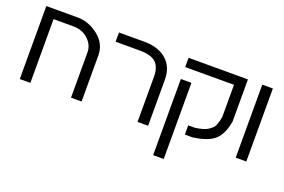

<svg xmlns="http://www.w3.org/2000/svg" viewBox="-102 -941 2193 1483"><g transform="rotate(20 994.0 -200.0)"><path d="M484 -372Q484 -433 435.5 -478.5Q387 -524 313 -524H150V0H63V-600H320Q412 -600 491.5 -537.5Q571 -475 571 -378V0H484Z M867 -600Q984 -600 1051 -541.5Q1118 -483 1118 -378V0H1031V-372Q1031 -450 991.5 -487Q952 -524 860 -524H660V-600Z M1720 -255Q1702 -147 1648 -98Q1594 -49 1470 -33H1408V-109H1463Q1499 -114 1525.5 -121.5Q1552 -129 1569.5 -141.5Q1587 -154 1597.5 -163.5Q1608 -173 1615.5 -193.5Q1623 -214 1625.5 -224Q1628 -234 1633 -261V-524H1232V-600H1720ZM1319 -426V200H1232V-426Z M1838 0V-600H1925V0Z"/></g></svg>

Font: ColatingCofangSans
Style: Regular
Weight: 400
Foundry: GNU
Version: Version 412.227;June 27, 2022;FontCreator 11.0.0.2412 32-bit